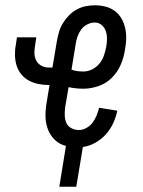

<svg xmlns="http://www.w3.org/2000/svg" viewBox="-20 -548 540 725"><path d="M204 157 229 3Q205 -3 188 -19Q171 -35 162 -57Q153 -79 152 -103.5Q151 -128 155 -154L167 -227H164Q144 -227 124.5 -231Q105 -235 88.5 -244Q72 -253 60 -268Q48 -283 42.5 -301Q37 -319 36.5 -339.5Q36 -360 40 -380L44 -407H117L113 -380Q110 -364 110 -348.5Q110 -333 116.5 -320Q123 -307 136 -300Q149 -293 164 -293H178L195 -394Q198 -411 203 -428Q208 -445 217.5 -460.5Q227 -476 240 -489.5Q253 -503 269.5 -512Q286 -521 303.5 -524.5Q321 -528 338 -528Q359 -528 378.5 -523Q398 -518 413.5 -506.5Q429 -495 438.5 -478.5Q448 -462 452.5 -442.5Q457 -423 456.5 -402Q456 -381 452 -361Q448 -332 436 -304Q424 -276 402.5 -254.5Q381 -233 352 -223Q323 -213 295 -213Q281 -213 266.5 -214.5Q252 -216 239 -219L226 -143Q224 -128 224.5 -112.5Q225 -97 230.5 -84Q236 -71 249.5 -64Q263 -57 278 -57Q292 -57 306.5 -65Q321 -73 330 -85.5Q339 -98 345 -112.5Q351 -127 354 -141L423 -130Q418 -106 407.5 -83Q397 -60 379.5 -40.5Q362 -21 339 -8.5Q316 4 293 7L268 157ZM295 -278Q312 -278 328 -286Q344 -294 355.5 -308Q367 -322 372.5 -338.5Q378 -355 381 -371Q384 -387 384 -402Q384 -417 379.5 -430.5Q375 -444 364 -453.5Q353 -463 338 -463Q324 -463 310 -456Q296 -449 287 -437Q278 -425 273 -411Q268 -397 266 -383L250 -285Q260 -281 272 -279.5Q284 -278 295 -278Z"/></svg>

Font: Iosevka
Style: Italic
Weight: 400
Italic angle: -9°
Monospace: yes
Designer: Belleve Invis
Foundry: Belleve Invis
Version: Version 32.5.0; ttfautohint (v1.8.4)